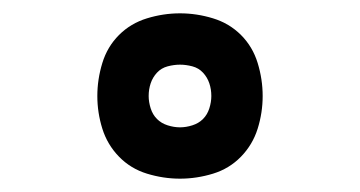

<svg xmlns="http://www.w3.org/2000/svg" viewBox="-20 -799 540 288"><path d="M250 -531Q225 -531 200.5 -538.5Q176 -546 158.5 -564Q141 -582 133.5 -606Q126 -630 126 -655Q126 -680 133.5 -704.5Q141 -729 158.5 -746.5Q176 -764 200.5 -771.5Q225 -779 250 -779Q275 -779 299.5 -771.5Q324 -764 341.5 -746.5Q359 -729 366.5 -704.5Q374 -680 374 -655Q374 -630 366.5 -606Q359 -582 341.5 -564Q324 -546 299.5 -538.5Q275 -531 250 -531ZM250 -608Q259 -608 268.5 -611Q278 -614 284.5 -620.5Q291 -627 294 -636.5Q297 -646 297 -655Q297 -665 294 -674Q291 -683 284.5 -690Q278 -697 268.5 -699.5Q259 -702 250 -702Q241 -702 231.5 -699.5Q222 -697 215.5 -690Q209 -683 206 -674Q203 -665 203 -655Q203 -646 206 -636.5Q209 -627 215.5 -620.5Q222 -614 231.5 -611Q241 -608 250 -608Z"/></svg>

Font: Iosevka Term Curly Semibold
Style: Regular
Weight: 600
Designer: Belleve Invis
Foundry: Belleve Invis
Version: Version 32.3.0